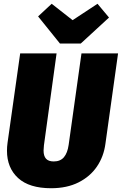

<svg xmlns="http://www.w3.org/2000/svg" viewBox="-20 -979 646 1018"><path d="M539 -217Q530 -149 494 -96Q458 -43 396.5 -12Q335 19 251 19Q135 19 76 -35Q17 -89 17 -180Q17 -201 20 -222L87 -696H280L213 -209Q211 -189 211 -181Q211 -152 224 -137.5Q237 -123 265 -123Q300 -123 319 -145.5Q338 -168 344 -211L412 -696H606ZM497 -959 558 -886 408 -748H298L182 -892L254 -959L365 -872Z"/></svg>

Font: Fira Sans Condensed Black
Style: Italic
Weight: 900
Width: 3
Italic angle: -8°
Designer: Carrois Corporate & Edenspiekermann AG
Foundry: Carrois Corporate GbR & Edenspiekermann AG
Version: Version 4.203